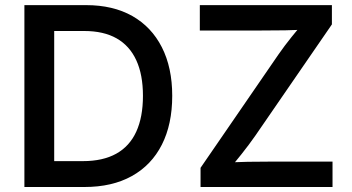

<svg xmlns="http://www.w3.org/2000/svg" viewBox="-20 -748 1407 768"><path d="M317.9 0H136.2V-103.5H311.5Q391.6 -103.5 445.1 -133.3Q498.5 -163.1 525.1 -221.4Q551.8 -279.8 551.8 -364.7Q551.8 -449.2 525.1 -507.1Q498.5 -564.9 446.5 -594.5Q394.5 -624 316.9 -624H132.8V-727.5H324.2Q432.1 -727.5 509 -684.1Q585.9 -640.6 627.4 -559.1Q668.9 -477.5 668.9 -364.7Q668.9 -251 627.4 -169.2Q585.9 -87.4 507.3 -43.7Q428.7 0 317.9 0ZM196.8 -727.5V0H77.6V-727.5ZM782.2 0V-76.7L1093.3 -529.3Q1117.7 -564.5 1146.2 -599.9Q1174.8 -635.3 1203.6 -669.9L1214.4 -631.3Q1167.5 -627.4 1120.4 -626.7Q1073.2 -626 1026.9 -626H779.3V-727.5H1307.6V-650.4L1001.5 -205.6Q975.6 -168.5 945.8 -131.1Q916 -93.8 886.2 -57.6L875.5 -96.2Q923.3 -100.1 970.9 -100.8Q1018.6 -101.6 1066.4 -101.6H1310.1V0Z"/></svg>

Font: Inter
Style: 540
Weight: 540
Designer: Rasmus Andersson
Foundry: rsms
Version: Version 4.001;git-66647c0bb